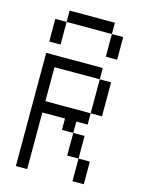

<svg xmlns="http://www.w3.org/2000/svg" viewBox="-129 -949 758 1024"><g transform="rotate(15 250.0 -437.5)"><path d="M375 -812.5H125V-875H375ZM62.5 -625H375V-562.5H125V-375H375V-312.5H312.5V-250H250V-312.5H125V0H62.5ZM62.5 -812.5H125V-687.5H62.5ZM312.5 -250H375V-125H312.5ZM375 -125H437.5V0H375ZM375 -562.5H437.5V-375H375ZM375 -812.5H437.5V-687.5H375Z"/></g></svg>

Font: ChillBitmapSE 16px
Style: Regular
Weight: 400
Designer: Designed by Warren2060
Foundry: ChillType
Version: Version 1.000